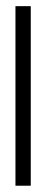

<svg xmlns="http://www.w3.org/2000/svg" viewBox="-20 -591 147 611"><path d="M77.9 0H29.2V-571.4H77.9Z"/></svg>

Font: Marapfhont
Style: Book
Weight: 400
Version: Version 0.15